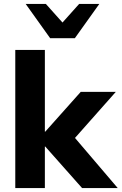

<svg xmlns="http://www.w3.org/2000/svg" viewBox="-20 -960 621 980"><path d="M58 0V-705H209V-288H211L392 -491H571L338 -228V-285L581 0H399L211 -212H209V0ZM236 -765 111 -940H214L299 -845L384 -940H487L362 -765Z"/></svg>

Font: Nunito Sans 12pt ExtraBold
Style: Regular
Weight: 800
Designer: Vernon Adams
Foundry: Vernon Adams
Version: Version 3.101;gftools[0.9.27]